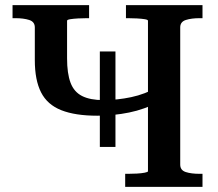

<svg xmlns="http://www.w3.org/2000/svg" viewBox="-20 -730 850 750"><path d="M469 0V-51H480Q497 -51 515 -52Q533 -53 545.5 -55.5Q558 -58 558 -61V-649Q558 -653 545.5 -655Q533 -657 515 -658Q497 -659 480 -659H472V-710H771V-659H760Q728 -659 706 -652Q684 -645 684 -623V-87Q684 -65 705.5 -58Q727 -51 760 -51H771V0ZM360 -278Q274 -278 219.5 -299.5Q165 -321 140.5 -369Q116 -417 116 -495V-623Q116 -645 94 -652Q72 -659 40 -659H29V-710H328V-659H320Q303 -659 285 -658Q267 -657 254.5 -655Q242 -653 242 -649V-502Q242 -443 255.5 -407Q269 -371 300.5 -355Q332 -339 384 -339Q438 -339 492.5 -350.5Q547 -362 596 -390V-331Q546 -303 484.5 -290.5Q423 -278 360 -278ZM370 -156V-529H431V-156Z"/></svg>

Font: Roboto Serif 36pt Medium
Style: Regular
Weight: 500
Designer: Greg Gazdowicz
Foundry: Commercial Type
Version: Version 1.008